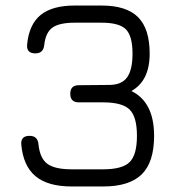

<svg xmlns="http://www.w3.org/2000/svg" viewBox="-20 -674 651 694"><path d="M239 0Q153 0 108.5 -37Q64 -74 57 -151Q54 -183 87 -183Q116 -183 119 -153Q124 -102 151 -82Q178 -62 239 -62H353Q422 -62 448.5 -88Q475 -114 475 -183Q475 -252 448.5 -278Q422 -304 353 -304H265Q234 -304 234 -335Q234 -366 265 -366L374 -367Q420 -367 439.5 -394.5Q459 -422 459 -480Q459 -544 435 -568Q411 -592 347 -592H250Q195 -592 170 -574.5Q145 -557 140 -512Q137 -481 108 -481Q75 -481 78 -513Q85 -586 127 -620Q169 -654 250 -654H347Q437 -654 479 -612Q521 -570 521 -480Q521 -382 455 -345Q537 -305 537 -183Q537 -88 492.5 -44Q448 0 353 0Z"/></svg>

Font: Jura Medium
Style: Regular
Weight: 500
Designer: Daniel Johnson, Alexei Vanyashin
Foundry: Daniel Johnson
Version: Version 5.103